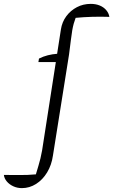

<svg xmlns="http://www.w3.org/2000/svg" viewBox="-145 -762 584 990"><path d="M-32 208Q-56 208 -76.5 198.5Q-97 189 -110 173.5Q-123 158 -125 140Q-90 140 -46 140.5Q-2 141 40 137Q47 113 53 93.5Q59 74 63.5 55Q68 36 72 14L169 -610Q175 -649 197 -678.5Q219 -708 251.5 -725Q284 -742 323 -742Q349 -742 369.5 -733.5Q390 -725 403 -709.5Q416 -694 419 -675Q328 -678 245 -670Q239 -654 235 -639.5Q231 -625 227.5 -605.5Q224 -586 220.5 -556Q217 -526 211 -481L128 40Q121 89 98 127Q75 165 41 186.5Q7 208 -32 208ZM175 -442H53L56 -460Q78 -471 101.5 -477Q125 -483 153 -485H180Z"/></svg>

Font: Piazzolla Thin Light
Style: Italic
Weight: 300
Italic angle: -11.3°
Version: Version 2.005